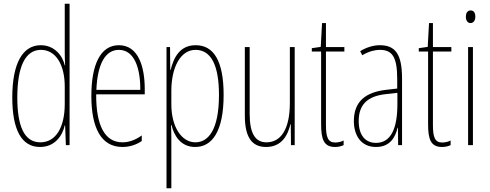

<svg xmlns="http://www.w3.org/2000/svg" viewBox="-20 -780 2636 1032"><path d="M195 10C276 10 316 -52 328 -106H330L334 0H354V-760H328V-497C328 -475 329 -454 330 -429H328C317 -479 274 -537 199 -537C102 -537 46 -440 46 -256C46 -82 96 10 195 10ZM197 -15C109 -15 73 -104 73 -256C73 -424 117 -512 200 -512C280 -512 328 -432 328 -315V-221C328 -97 281 -15 197 -15Z M619 -537C518 -537 471 -429 471 -264C471 -94 523 10 638 10C679 10 714 -3 742 -22V-52C707 -27 673 -15 638 -15C543 -15 496 -106 497 -273H758V-301C758 -421 724 -537 619 -537ZM619 -512C702 -512 735 -414 734 -297H498C504 -442 549 -512 619 -512Z M1032 -537C947 -537 914 -472 897 -404H895L894 -527H875V232H901V-37C901 -69 900 -95 899 -107H902C915 -53 950 10 1029 10C1121 10 1182 -75 1182 -270C1182 -450 1130 -537 1032 -537ZM1031 -512C1117 -512 1157 -424 1157 -270C1157 -79 1098 -15 1030 -15C956 -15 901 -98 901 -219V-292C901 -416 949 -512 1031 -512Z M1564 -527H1538V-228C1538 -82 1488 -15 1412 -15C1354 -15 1322 -60 1322 -167V-527H1296V-159C1296 -45 1332 10 1410 10C1495 10 1527 -54 1541 -112H1543L1544 0H1564Z M1782 -14C1742 -14 1732 -44 1732 -108V-503H1831V-527H1732V-656H1711L1704 -528L1656 -521V-503H1706V-112C1706 -32 1720 10 1781 10C1800 10 1814 6 1827 0V-25C1817 -19 1799 -14 1782 -14Z M2021 -537C1987 -537 1948 -525 1916 -505L1927 -483C1964 -505 1997 -512 2021 -512C2088 -512 2115 -475 2115 -355V-304L2054 -297C1944 -284 1882 -234 1882 -129C1882 -57 1917 10 2001 10C2077 10 2105 -43 2117 -93H2119L2120 0H2141V-358C2141 -489 2105 -537 2021 -537ZM2053 -274 2116 -281V-220C2116 -97 2085 -12 2001 -12C1943 -12 1908 -54 1908 -129C1908 -217 1954 -263 2053 -274Z M2357 -14C2317 -14 2307 -44 2307 -108V-503H2406V-527H2307V-656H2286L2279 -528L2231 -521V-503H2281V-112C2281 -32 2295 10 2356 10C2375 10 2389 6 2402 0V-25C2392 -19 2374 -14 2357 -14Z M2510 -724C2490 -724 2484 -706 2484 -690C2484 -672 2492 -656 2509 -656C2525 -656 2535 -670 2535 -691C2535 -707 2529 -724 2510 -724ZM2522 -527H2496V0H2522Z"/></svg>

Font: Noto Sans Sinhala ExtraCondensed Thin
Style: Regular
Weight: 100
Width: 2
Designer: Jelle Bosma - Monotype Design Team
Foundry: Monotype Imaging Inc.
Version: Version 2.006